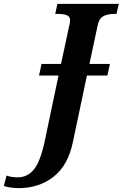

<svg xmlns="http://www.w3.org/2000/svg" viewBox="-168 -734 635 994"><path d="M447 -714 435 -662H424Q388 -662 366 -649.5Q344 -637 337 -600L295 -403H401L388 -343H282L209 3Q184 123 108.5 181.5Q33 240 -71 240Q-112 240 -148 229L-134 175Q-111 184 -76 184Q-26 184 7 144Q40 104 62 4L135 -343H34L47 -403H148L191 -604Q195 -618 195 -628Q195 -648 178.5 -655Q162 -662 130 -662H118L129 -714Z"/></svg>

Font: Noto Serif Narrow
Style: Bold Italic
Weight: 700
Width: 4
Italic angle: -12°
Designer: Monotype Design Team
Foundry: Monotype Imaging Inc.
Version: Version 1.001